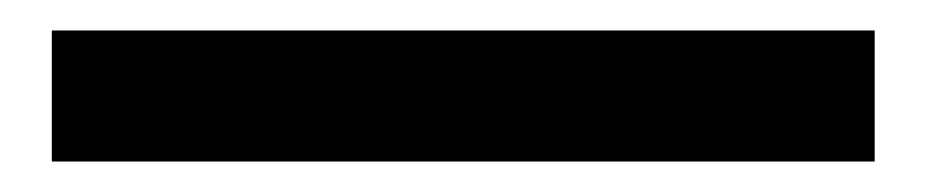

<svg xmlns="http://www.w3.org/2000/svg" viewBox="-20 49 607 126"><path d="M14 155H554V69H14Z"/></svg>

Font: Kinto Sans
Style: Bold
Weight: 700
Designer: Authors: Ryoko NISHIZUKA  (kana & ideographs); Paul D. Hunt (Latin, Greek & Cyrillic); Wenlong ZHANG  (bopomofo); Sandol
Foundry: Adobe Systems Incorporated, ookami Inc.
Version: Version 0.001